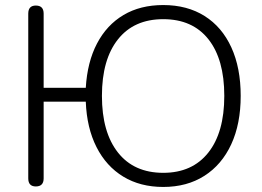

<svg xmlns="http://www.w3.org/2000/svg" viewBox="-20 -733 1038 761"><path d="M627 8Q536 8 468.5 -33Q401 -74 362.5 -150Q324 -226 320 -330H153V-26Q153 6 122 6Q92 6 92 -26V-679Q92 -711 122 -711Q153 -711 153 -679V-385H320Q326 -487 364.5 -560.5Q403 -634 469.5 -673.5Q536 -713 627 -713Q722 -713 791 -669.5Q860 -626 897 -545Q934 -464 934 -353Q934 -242 896.5 -161Q859 -80 790 -36Q721 8 627 8ZM627 -48Q742 -48 805.5 -128Q869 -208 869 -353Q869 -498 806 -577.5Q743 -657 627 -657Q511 -657 447.5 -577Q384 -497 384 -353Q384 -209 447.5 -128.5Q511 -48 627 -48Z"/></svg>

Font: Nunito Light
Style: Regular
Weight: 300
Designer: Vernon Adams
Foundry: Vernon Adams
Version: Version 3.601; ttfautohint (v1.8.2.53-6de2)